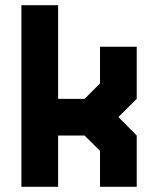

<svg xmlns="http://www.w3.org/2000/svg" viewBox="-20 -720 610 740"><path d="M62.5 0V-700H204V-339H306L365.5 -398.5V-540H507V-339L436.5 -269L507 -197.5V0H365.5V-138.5L306 -197.5H204V0ZM134 -71H133.5V-269.5H341.5L435 -172V-71H434.5V-172L341.5 -269.5L435 -363V-470H435.5V-363L341.5 -269.5H133.5V-629.5H134Z"/></svg>

Font: Tourney Thin Black
Style: Regular
Weight: 900
Version: Version 1.015